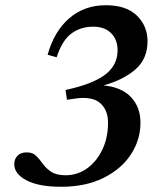

<svg xmlns="http://www.w3.org/2000/svg" viewBox="-20 -702 632 734"><path d="M231 -32Q276 -32 312.8 -58.2Q349.5 -84.5 371.2 -130Q393 -175.5 393 -233Q393 -281.5 363 -307.8Q333 -334 270 -325.5L236 -320.5L230.5 -358Q335 -380.5 382.2 -416.8Q429.5 -453 429.5 -509.5Q429.5 -550.5 404.8 -575.2Q380 -600 336.5 -600Q288 -600 252.8 -573.8Q217.5 -547.5 196.5 -483L162 -492.5Q187 -582.5 244.8 -632.2Q302.5 -682 384.5 -682Q463 -682 503.5 -642.2Q544 -602.5 544 -544.5Q544 -476.5 497.2 -436.2Q450.5 -396 375.5 -375.5Q445 -369 481 -330.5Q517 -292 517 -233Q517 -167 480.2 -111.2Q443.5 -55.5 375.5 -21.8Q307.5 12 214 12Q127.5 12 81 -12.8Q34.5 -37.5 34.5 -74Q34.5 -94 47 -106.8Q59.5 -119.5 82.5 -119.5Q105 -119.5 118.2 -106.2Q131.5 -93 143.8 -75.8Q156 -58.5 175.8 -45.2Q195.5 -32 231 -32Z"/></svg>

Font: Newsreader 16pt SemiBold
Style: Italic
Weight: 600
Italic angle: -17°
Designer: Hugues Gentile
Foundry: Production Type
Version: Version 1.003; ttfautohint (v1.8.3)